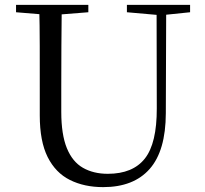

<svg xmlns="http://www.w3.org/2000/svg" viewBox="-20 -748 837 784"><path d="M401.2 16.1Q323.9 16.1 265.4 -13.2Q206.9 -42.4 174.6 -106.7Q142.4 -171.1 142.4 -276.5V-391Q142.4 -475.8 142.3 -560.2Q142.2 -644.6 140 -728H232.2Q231.2 -645.4 230.7 -561.2Q230.2 -477 230.2 -391V-291.5Q230.2 -198.9 253 -143.1Q275.8 -87.3 318.7 -62.8Q361.7 -38.3 420.2 -38.3Q522.2 -38.3 571.4 -100.5Q620.6 -162.6 620.2 -305.7L619.4 -728H658.7L657.1 -285.6Q656.7 -132.5 591.2 -58.2Q525.7 16.1 401.2 16.1ZM45.5 -698V-728H340.7V-698L201.1 -686.9H179.8ZM498.2 -698V-728H756.2V-698L647.1 -686.7H626.2Z"/></svg>

Font: Source Han Serif JP VF
Style: Regular
Weight: 250
Designer: Ryoko NISHIZUKA 西塚涼子 (kana & ideographs); Frank Grießhammer (Latin, Greek & Cyrillic); Wenlong ZHANG 张文龙 (bopomofo); San
Foundry: Adobe
Version: Version 2.001;hotconv 1.1.0;makeotfexe 2.6.0